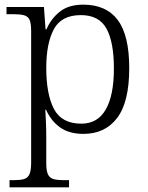

<svg xmlns="http://www.w3.org/2000/svg" viewBox="-20 -566 636 826"><path d="M21 240V209H41Q67 209 83 204.5Q99 200 106.5 184Q114 168 114 134V-433Q114 -466 107 -481Q100 -496 83 -500.5Q66 -505 36 -505H8V-536H169L176 -440H180Q199 -485 237 -515.5Q275 -546 338 -546Q437 -546 486.5 -480Q536 -414 536 -273Q536 -127 484 -58.5Q432 10 339 10Q278 10 239 -17.5Q200 -45 178 -94H175Q176 -75 177.5 -44Q179 -13 179 25V136Q179 169 186.5 184.5Q194 200 210.5 204.5Q227 209 252 209H277V240ZM330 -34Q400 -34 435 -95Q470 -156 470 -271Q470 -385 438 -443Q406 -501 328 -501Q244 -501 211.5 -440Q179 -379 179 -274Q179 -161 212 -97.5Q245 -34 330 -34Z"/></svg>

Font: Noto Serif Hentaigana Light
Style: Regular
Weight: 300
Designer: Kazuhiro Yamada
Foundry: nipponia
Version: Version 1.000; ttfautohint (v1.8.4.7-5d5b)